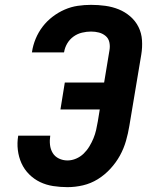

<svg xmlns="http://www.w3.org/2000/svg" viewBox="-20 -763 640 791"><path d="M258 8Q228 8 199 3.5Q170 -1 145 -13Q120 -25 100 -45Q80 -65 68.5 -90.5Q57 -116 53.5 -145Q50 -174 55 -204H187Q184 -185 186 -166.5Q188 -148 197 -133Q206 -118 222.5 -110Q239 -102 258 -102Q276 -102 293.5 -109.5Q311 -117 324.5 -130Q338 -143 348 -159.5Q358 -176 365 -193Q372 -210 376 -227.5Q380 -245 383 -263L391 -312H229L247 -423H409L431 -556Q434 -573 430.5 -589Q427 -605 415 -615Q403 -625 387.5 -629Q372 -633 355 -633Q337 -633 318 -628.5Q299 -624 283 -612.5Q267 -601 257 -584Q247 -567 244 -548Q244 -548 243.5 -547.5Q243 -547 243 -547H111Q112 -548 112 -548.5Q112 -549 112 -550Q116 -577 127 -603.5Q138 -630 155.5 -653Q173 -676 196.5 -694Q220 -712 246.5 -723.5Q273 -735 300.5 -739Q328 -743 355 -743Q385 -743 414 -739Q443 -735 469 -724.5Q495 -714 516.5 -695.5Q538 -677 550.5 -652Q563 -627 565 -597.5Q567 -568 562 -538L513 -245Q508 -214 499 -182.5Q490 -151 474 -122Q458 -93 434.5 -67.5Q411 -42 382.5 -24.5Q354 -7 322 0.5Q290 8 258 8Z"/></svg>

Font: Iosevka SS04 XBd Ex Obl
Style: Regular
Weight: 800
Width: 7
Italic angle: -9°
Monospace: yes
Designer: Belleve Invis
Foundry: Belleve Invis
Version: Version 19.0.0; ttfautohint (v1.8.4)